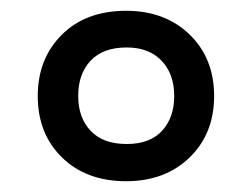

<svg xmlns="http://www.w3.org/2000/svg" viewBox="-20 -744 468 356"><path d="M214 -408Q140 -408 95 -452Q50 -496 50 -566Q50 -635 94.5 -679.5Q139 -724 214 -724Q286 -724 331.5 -680Q377 -636 377 -566Q377 -496 331.5 -452Q286 -408 214 -408ZM215 -477Q258 -477 280.5 -501.5Q303 -526 303 -566Q303 -607 279.5 -631.5Q256 -656 215 -656Q171 -656 148 -631.5Q125 -607 125 -566Q125 -526 148 -501.5Q171 -477 215 -477Z"/></svg>

Font: Noto Sans Ethiopic Medium
Style: Regular
Weight: 500
Designer: Monotype Design Team
Foundry: Monotype Imaging Inc.
Version: Version 2.102; ttfautohint (v1.8.4.7-5d5b)